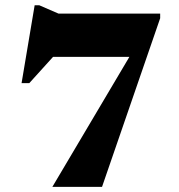

<svg xmlns="http://www.w3.org/2000/svg" viewBox="-20 -728 696 748"><path d="M95.5 -506.5 260.5 -588 94 -404H64L115 -707.5H133L208 -675H604V-657L377.5 0H184L547.5 -613.5L521.5 -506.5Z"/></svg>

Font: Newsreader 24pt ExtraBold
Style: Regular
Weight: 800
Designer: Hugues Gentile
Foundry: Production Type
Version: Version 1.003